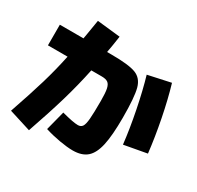

<svg xmlns="http://www.w3.org/2000/svg" viewBox="-184 -1042 1368 1330"><g transform="rotate(30 500.0 -377.5)"><path d="M305 0 345 -155Q438 -130 475 -130Q499 -130 510.5 -147Q522 -164 526 -210.5Q530 -257 530 -355Q530 -419 523.5 -450Q517 -481 500.5 -493Q484 -505 450 -505H367Q339 -371 300.5 -239.5Q262 -108 200 70L25 15Q85 -159 118.5 -272.5Q152 -386 177 -505H20V-670H209L215 -704L235 -825L420 -805Q409 -728 398 -670H430Q570 -670 627 -648.5Q684 -627 702 -560.5Q720 -494 720 -330Q720 -189 702.5 -109.5Q685 -30 644.5 5Q604 40 532 40Q488 40 425 29Q362 18 305 0ZM894 -710Q927 -599 954 -462Q981 -325 995 -202L814 -169Q801 -286 773 -426Q745 -566 714 -671Z"/></g></svg>

Font: Enso Black
Style: Regular
Weight: 900
Designer: Coji Morishita
Foundry: UNDERFOREST DESIGN
Version: Version 1.000